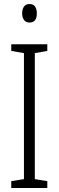

<svg xmlns="http://www.w3.org/2000/svg" viewBox="-20 -934 291 954"><path d="M215 0H36V-34L99 -44V-670L36 -681V-714H215V-681L153 -670V-44L215 -34ZM127 -914Q146 -914 154.5 -901Q163 -888 163 -868Q163 -822 127 -822Q109 -822 99.5 -834.5Q90 -847 90 -868Q90 -888 99 -901Q108 -914 127 -914Z"/></svg>

Font: Noto Sans Khmer ExtraCondensed Light
Style: Regular
Weight: 300
Width: 2
Designer: Danh Hong and the Monotype Design Team
Foundry: Monotype Imaging Inc.
Version: Version 2.004; ttfautohint (v1.8.4.7-5d5b)